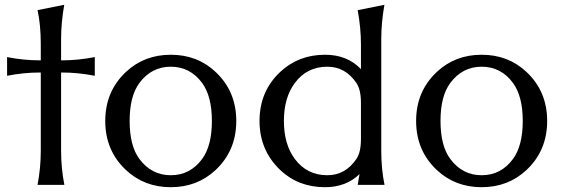

<svg xmlns="http://www.w3.org/2000/svg" viewBox="-20 -777 2369 807"><path d="M137.7 0Q151.4 -70.3 151.4 -143.6V-472.2H146.5Q79.1 -472.2 9.8 -458.5V-537.1Q78.6 -523.4 146.5 -523.4H151.4V-589.8Q151.4 -674.3 137.7 -734.4L250 -756.8Q236.8 -681.2 236.8 -614.7V-523.4H241.7Q308.1 -523.4 378.4 -537.1V-458.5Q307.6 -472.2 241.7 -472.2H236.8V-143.6Q236.8 -69.8 250.5 0Z M509.3 -62.5Q422.4 -144 422.4 -268.6Q422.4 -393.1 509.3 -474.6Q586.4 -546.9 697.8 -546.9Q809.6 -546.9 886.2 -474.6Q973.1 -393.1 973.1 -268.6Q973.1 -144 886.2 -62.5Q809.1 9.8 697.8 9.8Q586.4 9.8 509.3 -62.5ZM697.8 -40.5Q779.3 -40.5 829.6 -108.9Q870.6 -165 870.6 -268.6Q870.6 -372.1 829.6 -428.2Q779.3 -496.6 697.8 -496.6Q616.7 -496.6 565.9 -428.2Q524.9 -373 524.9 -268.6Q524.9 -164.1 565.9 -108.9Q616.7 -40.5 697.8 -40.5Z M1356 -40.5Q1431.6 -40.5 1478 -108.9Q1497.1 -136.7 1497.1 -192.9V-344.2Q1497.1 -400.4 1478 -428.2Q1431.6 -496.6 1356 -496.6Q1270 -496.6 1219.2 -428.2Q1173.3 -366.7 1173.3 -268.6Q1173.3 -170.4 1219.2 -108.9Q1270 -40.5 1356 -40.5ZM1596.2 0H1483.4Q1487.8 -22 1491.2 -45.4Q1434.6 9.8 1346.2 9.8Q1233.9 9.8 1157.7 -62.5Q1070.8 -145.5 1070.8 -268.6Q1070.8 -393.1 1157.7 -474.6Q1234.9 -546.9 1346.2 -546.9Q1439.9 -546.9 1497.1 -486.3V-589.8Q1497.1 -659.2 1483.4 -734.4L1595.7 -756.8Q1582.5 -680.7 1582.5 -614.7V-143.6Q1582.5 -66.4 1596.2 0Z M1815.9 -62.5Q1729 -144 1729 -268.6Q1729 -393.1 1815.9 -474.6Q1893.1 -546.9 2004.4 -546.9Q2116.2 -546.9 2192.9 -474.6Q2279.8 -393.1 2279.8 -268.6Q2279.8 -144 2192.9 -62.5Q2115.7 9.8 2004.4 9.8Q1893.1 9.8 1815.9 -62.5ZM2004.4 -40.5Q2085.9 -40.5 2136.2 -108.9Q2177.2 -165 2177.2 -268.6Q2177.2 -372.1 2136.2 -428.2Q2085.9 -496.6 2004.4 -496.6Q1923.3 -496.6 1872.6 -428.2Q1831.5 -373 1831.5 -268.6Q1831.5 -164.1 1872.6 -108.9Q1923.3 -40.5 2004.4 -40.5Z"/></svg>

Font: Classica
Style: Book
Weight: 400
Designer: Wojciech Kalinowski "wmk69" (wmk69@o2.pl)
Foundry: Wojciech Kalinowski "wmk69" (wmk69@o2.pl)
Version: Version 2.1.1; 2021-05-14